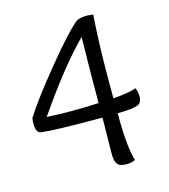

<svg xmlns="http://www.w3.org/2000/svg" viewBox="-98 -552 696 790"><g transform="rotate(-15 250.0 -157.5)"><path d="M77 -114Q130 -111 184 -111Q244 -111 298 -114Q298 -238 301 -395Q203 -297 77 -114ZM296 -462Q309 -474 346 -474Q353 -474 371 -472Q371 -469 368.5 -432.5Q366 -396 364 -331.5Q362 -267 362 -197V-117Q436 -123 460 -134Q468 -116 468 -98Q468 -69 448 -62Q425 -54 363 -53Q363 91 382 151Q364 159 345 159Q316 159 306 146Q296 133 296 102Q296 60 298 -52Q94 -52 39 -59Q17 -62 17 -100Q17 -111 19 -125Q61 -192 157 -309.5Q253 -427 296 -462Z"/></g></svg>

Font: Overlock SC
Style: Regular
Weight: 400
Designer: Dario Muhafara
Foundry: Dario Manuel Muhafara
Version: Version 1.001